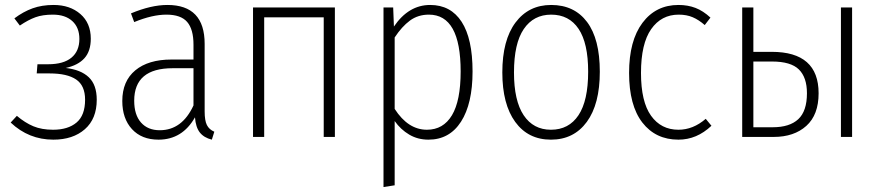

<svg xmlns="http://www.w3.org/2000/svg" viewBox="-20 -552 3553 774"><path d="M346 -396Q346 -346 320.5 -317.5Q295 -289 245 -278Q306 -271 338 -240.5Q370 -210 370 -150Q370 -73 322 -31Q274 11 195 11Q96 11 23 -58L48 -85Q81 -57 114.5 -43Q148 -29 194 -29Q254 -29 288.5 -58Q323 -87 323 -150Q323 -207 287 -231.5Q251 -256 180 -256H128L131 -293H174Q236 -293 268 -319.5Q300 -346 300 -395Q300 -441 271.5 -467Q243 -493 193 -493Q152 -493 123 -482.5Q94 -472 60 -449L38 -478Q74 -505 111.5 -518.5Q149 -532 196 -532Q262 -532 304 -495.5Q346 -459 346 -396Z M844 -21 834 11Q802 3 785.5 -18Q769 -39 766 -79Q715 11 619 11Q551 11 512 -31.5Q473 -74 473 -145Q473 -225 525.5 -268.5Q578 -312 671 -312H760V-372Q760 -434 734.5 -463.5Q709 -493 651 -493Q594 -493 521 -463L508 -498Q589 -532 655 -532Q805 -532 805 -375V-103Q805 -66 814 -48Q823 -30 844 -21ZM760 -127V-277H676Q521 -277 521 -146Q521 -89 548.5 -58Q576 -27 624 -27Q714 -27 760 -127Z M1285 0V-482H1045V0H1000V-522H1330V0Z M1885 -264Q1885 -134 1838.5 -61.5Q1792 11 1707 11Q1664 11 1629.5 -9.5Q1595 -30 1571 -64V195L1526 202V-522H1565L1568 -445Q1627 -532 1714 -532Q1797 -532 1841 -464Q1885 -396 1885 -264ZM1837 -264Q1837 -493 1709 -493Q1665 -493 1632.5 -469Q1600 -445 1571 -401V-113Q1625 -29 1701 -29Q1767 -29 1802 -87.5Q1837 -146 1837 -264Z M2398 -263Q2398 -132 2345.5 -60.5Q2293 11 2201 11Q2109 11 2057 -60.5Q2005 -132 2005 -260Q2005 -390 2058 -461Q2111 -532 2202 -532Q2295 -532 2346.5 -463.5Q2398 -395 2398 -263ZM2052 -260Q2052 -146 2091 -87.5Q2130 -29 2201 -29Q2273 -29 2312 -87.5Q2351 -146 2351 -263Q2351 -378 2312.5 -435.5Q2274 -493 2202 -493Q2131 -493 2091.5 -435Q2052 -377 2052 -260Z M2844 -481 2821 -451Q2797 -472 2772.5 -482.5Q2748 -493 2716 -493Q2646 -493 2605 -434.5Q2564 -376 2564 -258Q2564 -142 2604.5 -85.5Q2645 -29 2715 -29Q2774 -29 2825 -73L2848 -45Q2789 11 2715 11Q2623 11 2569.5 -58Q2516 -127 2516 -258Q2516 -388 2570 -460Q2624 -532 2715 -532Q2753 -532 2784 -520Q2815 -508 2844 -481Z M3280 -176Q3280 -89 3230.5 -44.5Q3181 0 3099 0H2972V-522H3017V-343H3091Q3280 -343 3280 -176ZM3370 -522H3415V0H3370ZM3233 -176Q3233 -240 3200.5 -272Q3168 -304 3092 -304H3017V-39H3095Q3163 -39 3198 -71.5Q3233 -104 3233 -176Z"/></svg>

Font: Fira Sans Condensed ExtraLight
Style: Regular
Weight: 275
Width: 3
Designer: Carrois Corporate & Edenspiekermann AG
Foundry: Carrois Corporate GbR & Edenspiekermann AG
Version: Version 4.203